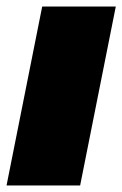

<svg xmlns="http://www.w3.org/2000/svg" viewBox="-25 -567 374 587"><path d="M104 -547H329L220 0H-5Z"/></svg>

Font: Montserrat Alternates Black
Style: Italic
Weight: 900
Italic angle: -11.3°
Designer: Julieta Ulanovsky
Foundry: Julieta Ulanovsky
Version: Version 7.200